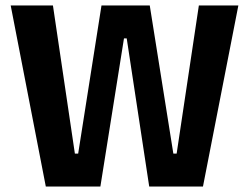

<svg xmlns="http://www.w3.org/2000/svg" viewBox="-20 -680 907 700"><path d="M147 0 19 -660H173L253 -120H265L350 -660H526L612 -120H624L705 -660H849L720 0H524L442 -540H432L346 0Z"/></svg>

Font: Bricolage Grotesque SemiCondensed
Style: Bold
Weight: 700
Width: 4
Designer: Mathieu Triay
Foundry: Atelier Triay
Version: Version 1.001;gftools[0.9.33.dev8+g029e19f]